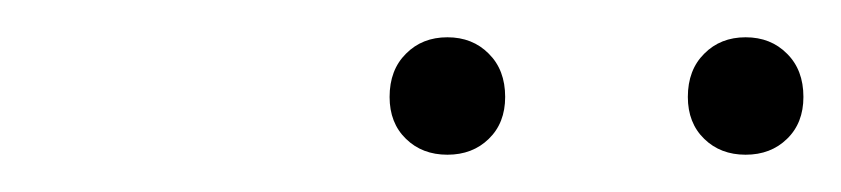

<svg xmlns="http://www.w3.org/2000/svg" viewBox="-20 -763 451 103"><path d="M380 -680Q366.5 -680 357.8 -688.5Q349 -697 349 -711Q349 -725.5 357.8 -734.2Q366.5 -743 380 -743Q393.5 -743 402.2 -734.2Q411 -725.5 411 -711Q411 -697 402.2 -688.5Q393.5 -680 380 -680ZM220 -680Q206.5 -680 197.8 -688.5Q189 -697 189 -711Q189 -725.5 197.8 -734.2Q206.5 -743 220 -743Q233.5 -743 242.2 -734.2Q251 -725.5 251 -711Q251 -697 242.2 -688.5Q233.5 -680 220 -680Z"/></svg>

Font: Encode Sans Condensed Thin
Style: Regular
Weight: 100
Width: 3
Designer: Multiple Designers
Foundry: Impallari Type
Version: Version 3.002